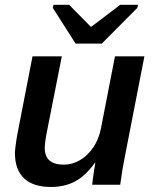

<svg xmlns="http://www.w3.org/2000/svg" viewBox="-20 -760 633 790"><path d="M370.6 -90.3Q332 -36.6 289.1 -13.7Q246.1 9.3 189.5 9.3Q116.2 9.3 78.9 -26.4Q41.5 -62 41.5 -129.4Q41.5 -138.7 43.2 -152.8Q44.9 -167 47.1 -182.6Q49.3 -198.2 51.8 -209.5L113.8 -528.3H234.4L175.3 -229.5Q164.1 -174.8 164.1 -151.4Q164.1 -82.5 242.7 -82.5Q278.3 -82.5 310.1 -101.6Q341.8 -120.6 364.5 -154.5Q387.2 -188.5 395.5 -232.4L453.1 -528.3H574.2L493.2 -112.8Q488.8 -92.3 484.1 -64Q479.5 -35.6 474.6 0H359.4Q359.4 -3.4 361.8 -21.5Q364.3 -39.6 367.2 -60.1Q370.1 -80.6 372.1 -90.3ZM544.9 -727.5 398.9 -580.6H291L197.3 -727.5L200.2 -740.2H264.6L353.5 -649.9H355.5L474.6 -740.2H547.9Z"/></svg>

Font: Arimo SemiBold
Style: Italic
Weight: 600
Italic angle: -12°
Version: Version 1.33